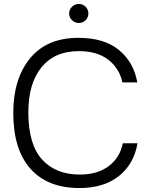

<svg xmlns="http://www.w3.org/2000/svg" viewBox="-20 -935 753 969"><path d="M376 -744Q506 -744 580.5 -682.5Q655 -621 673 -519H598Q582 -591 526 -634Q470 -677 377 -677Q256 -677 189.5 -595.5Q123 -514 123 -368Q123 -207 192 -130.5Q261 -54 383 -54Q472 -54 528.5 -96.5Q585 -139 600 -212H674Q656 -107 580 -46.5Q504 14 381 14Q220 14 133.5 -83.5Q47 -181 47 -365Q47 -537 131.5 -640.5Q216 -744 376 -744ZM343.5 -833Q329 -847 329 -867Q329 -887 343.5 -901Q358 -915 378 -915Q398 -915 412 -901Q426 -887 426 -867Q426 -847 412 -833Q398 -819 378 -819Q358 -819 343.5 -833Z"/></svg>

Font: Nacelle Light
Style: Regular
Weight: 300
Designer: Sora Sagano
Foundry: Sora Sagano
Version: Version 1.000;FEAKit 1.0